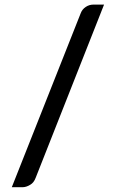

<svg xmlns="http://www.w3.org/2000/svg" viewBox="-20 -760 499 827"><path d="M428.2 -740.2 133.8 5.4Q126 26.9 109.9 36.1Q92.8 46.4 76.7 46.4H30.8L327.1 -701.7Q333.5 -719.7 349.1 -730Q364.3 -740.2 382.3 -740.2Z"/></svg>

Font: Lato-SemiBold
Style: Regular
Weight: 500
Designer: Lukasz Dziedzic with Adam Twardoch and Botio Nikoltchev
Foundry: tyPoland Lukasz Dziedzic
Version: ""